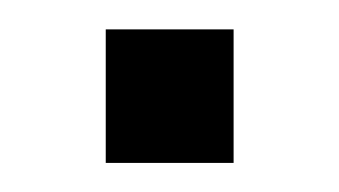

<svg xmlns="http://www.w3.org/2000/svg" viewBox="-20 -112 233 132"><path d="M52.7 -91.8H140.6V0H52.7Z"/></svg>

Font: Dinish
Style: Regular
Weight: 400
Designer: Bert Driehuis
Foundry: Playbeing
Version: Version 3.006; git-39231f3c-release